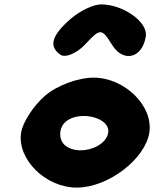

<svg xmlns="http://www.w3.org/2000/svg" viewBox="-20 -903 701 873"><path d="M184 -467C131 -421 83 -346 76 -300C57 -179 187 -50 329 -50C471 -50 640 -179 659 -300C678 -421 547 -550 405 -550C334 -550 238 -514 184 -467ZM472 -300C461 -225 319 -190 268 -250C249 -273 249 -313 268 -338C319 -406 483 -375 472 -300ZM301 -817C215 -742 200 -692 255 -654C278 -639 329 -660 368 -702C436 -775 442 -775 489 -700C540 -616 628 -638 643 -738C653 -803 540 -883 440 -883C405 -883 345 -855 301 -817Z"/></svg>

Font: Hussar Skorodowane
Style: Ky
Weight: 700
Foundry: Cannot Into Space Fonts
Version: Version 0.892